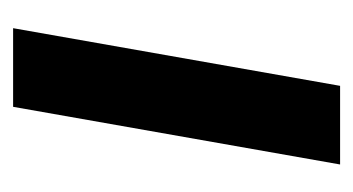

<svg xmlns="http://www.w3.org/2000/svg" viewBox="-143 -396 539 293"><g transform="rotate(90 126.5 -249.5)"><path d="M23 0 111 -499H231L143 0Z"/></g></svg>

Font: DM Sans 20pt SemiBold
Style: Italic
Weight: 600
Italic angle: -10°
Version: Version 4.004;gftools[0.9.30]